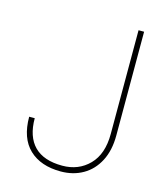

<svg xmlns="http://www.w3.org/2000/svg" viewBox="-107 -777 736 867"><g transform="rotate(15 261.0 -343.5)"><path d="M258 10Q164 10 110.5 -41Q57 -92 57 -192H83Q83 -106 127 -61.5Q171 -17 258 -17Q334 -17 383.5 -67.5Q433 -118 433 -212V-697H459V-212Q459 -142 433 -92Q407 -42 361.5 -16Q316 10 258 10Z"/></g></svg>

Font: FreesentationVF
Style: Regular
Weight: 400
Designer: glyphs from Roboto by Christian Robertson / Hangul glyphs from Noto Sans CJK(Source Han Sans) by Jang Soo-young and Kang
Foundry: PT&
Version: Version 2.001;Glyphs 3.3.1 (3343)